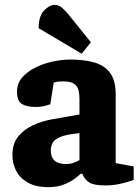

<svg xmlns="http://www.w3.org/2000/svg" viewBox="-20 -756 574 790"><path d="M179 14Q127 14 94 -5Q61 -24 46 -54Q31 -84 31 -118Q31 -165 55 -194.5Q79 -224 116.5 -241Q154 -258 194 -265L307 -285V-348Q307 -366 303.5 -383Q300 -400 286 -410.5Q272 -421 241 -421Q223 -421 214.5 -419.5Q206 -418 201 -416L187 -327Q185 -326 167.5 -321Q150 -316 127 -316Q89 -316 69.5 -328.5Q50 -341 50 -379Q50 -413 71.5 -437.5Q93 -462 126.5 -478.5Q160 -495 198 -503Q236 -511 269 -511Q326 -511 368 -499Q410 -487 433 -456Q456 -425 456 -368V-85L530 -71V-16Q527 -15 509.5 -9Q492 -3 466.5 2Q441 7 414 7Q367 7 347.5 -5Q328 -17 319 -41H312Q305 -34 287 -20.5Q269 -7 242 3.5Q215 14 179 14ZM252 -81Q268 -81 281 -85.5Q294 -90 307 -97V-208Q252 -203 227 -192Q202 -181 195.5 -166.5Q189 -152 189 -137Q189 -81 252 -81ZM316 -535 139 -640Q139 -690 161.5 -713Q184 -736 205 -736Q222 -736 237 -722.5Q252 -709 263 -695L354 -582Z"/></svg>

Font: Faustina Light ExtraBold
Style: Regular
Weight: 800
Version: Version 1.200